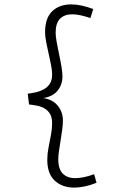

<svg xmlns="http://www.w3.org/2000/svg" viewBox="-20 -723 565 873"><path d="M318 130Q263 130 229 98.5Q195 67 195 4Q195 -23 200.5 -51.5Q206 -80 211.5 -108.5Q217 -137 217 -163Q217 -189 207.5 -205Q198 -221 182.5 -230Q167 -239 148.5 -242.5Q130 -246 112 -248L106 -297Q124 -299 143.5 -303.5Q163 -308 180 -317.5Q197 -327 207 -343Q217 -359 217 -384Q217 -403 212 -428Q207 -453 201 -479.5Q195 -506 190 -531.5Q185 -557 185 -577Q185 -641 217.5 -672Q250 -703 304 -703Q327 -703 352 -697.5Q377 -692 404 -682L391 -641Q367 -649 346.5 -653.5Q326 -658 309 -658Q273 -658 253 -638Q233 -618 233 -574Q233 -559 237.5 -533Q242 -507 248.5 -477Q255 -447 259.5 -420Q264 -393 264 -376Q264 -338 242 -311Q220 -284 177 -277Q219 -271 242.5 -242.5Q266 -214 266 -175Q266 -158 263 -134Q260 -110 255.5 -84Q251 -58 248 -35.5Q245 -13 245 1Q245 46 265.5 66.5Q286 87 322 87Q340 87 362 82.5Q384 78 408 69L419 108Q392 119 366 124.5Q340 130 318 130Z"/></svg>

Font: Truculenta Light
Style: Regular
Weight: 300
Version: Version 1.002